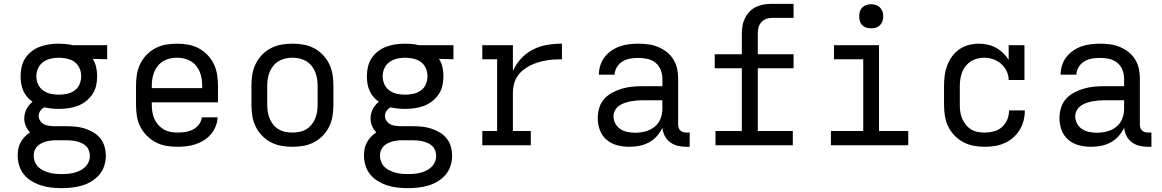

<svg xmlns="http://www.w3.org/2000/svg" viewBox="-20 -755 6040 998"><path d="M300 223Q273 223 246.5 220Q220 217 194.5 209Q169 201 145.5 187Q122 173 105 152.5Q88 132 80 106Q72 80 72 53Q72 35 75.5 17.5Q79 0 87.5 -15.5Q96 -31 108.5 -44Q121 -57 136 -67Q122 -81 114 -100Q106 -119 106 -139Q106 -164 117.5 -187Q129 -210 149 -226Q133 -237 120.5 -252Q108 -267 100.5 -284.5Q93 -302 90 -320.5Q87 -339 87 -359Q87 -383 92.5 -407.5Q98 -432 111.5 -452.5Q125 -473 145 -488.5Q165 -504 188.5 -512.5Q212 -521 236.5 -524.5Q261 -528 286 -528Q302 -528 318.5 -526.5Q335 -525 350 -522L358 -520H537V-447L462 -449Q475 -429 480 -405.5Q485 -382 485 -359Q485 -334 479.5 -309.5Q474 -285 460 -264.5Q446 -244 426 -228.5Q406 -213 383 -204.5Q360 -196 335.5 -192.5Q311 -189 286 -189Q267 -189 248 -191Q229 -193 210 -197Q198 -191 189.5 -179Q181 -167 181 -152Q181 -140 188 -128.5Q195 -117 206 -110.5Q217 -104 229.5 -102Q242 -100 255 -99H327Q351 -99 375 -96.5Q399 -94 422 -86.5Q445 -79 466 -66.5Q487 -54 502 -35Q517 -16 523.5 7.5Q530 31 530 55Q530 82 521.5 108Q513 134 495.5 154Q478 174 455 188Q432 202 406 209.5Q380 217 353.5 220Q327 223 300 223ZM286 -263Q307 -263 328.5 -267.5Q350 -272 367.5 -284.5Q385 -297 393.5 -317Q402 -337 402 -359Q402 -378 395 -396.5Q388 -415 373.5 -428Q359 -441 340 -447Q321 -453 302 -454L286 -455Q264 -455 243 -450Q222 -445 204.5 -432.5Q187 -420 178 -400Q169 -380 169 -359Q169 -337 178 -317Q187 -297 204.5 -284.5Q222 -272 243 -267.5Q264 -263 286 -263ZM300 150Q317 150 333 148.5Q349 147 365 143Q381 139 395.5 132Q410 125 422 113.5Q434 102 440.5 87Q447 72 447 55Q447 42 442.5 28.5Q438 15 428.5 5.5Q419 -4 406.5 -10Q394 -16 381 -19.5Q368 -23 354 -24.5Q340 -26 327 -26H260Q248 -25 235.5 -23Q223 -21 211.5 -17Q200 -13 189.5 -7Q179 -1 171 8.5Q163 18 159 29.5Q155 41 155 54Q155 70 161 85.5Q167 101 178.5 112.5Q190 124 205 131Q220 138 236 142.5Q252 147 268 148.5Q284 150 300 150Z M902 8Q873 8 844 3Q815 -2 789.5 -15.5Q764 -29 743 -50Q722 -71 709 -97Q696 -123 691.5 -152Q687 -181 687 -210V-310Q687 -339 691.5 -367.5Q696 -396 708.5 -422Q721 -448 741.5 -469.5Q762 -491 788 -504.5Q814 -518 842.5 -523Q871 -528 900 -528Q929 -528 957.5 -523Q986 -518 1012 -504.5Q1038 -491 1058.5 -469.5Q1079 -448 1091.5 -422Q1104 -396 1108.5 -367.5Q1113 -339 1113 -310V-223H769V-210Q769 -191 772 -172.5Q775 -154 782.5 -137Q790 -120 802.5 -106Q815 -92 831 -82.5Q847 -73 865.5 -69.5Q884 -66 902 -66Q923 -66 943.5 -69Q964 -72 982.5 -81.5Q1001 -91 1014 -108Q1027 -125 1029 -145H1111Q1110 -121 1101 -98.5Q1092 -76 1076.5 -57.5Q1061 -39 1040.5 -26Q1020 -13 997 -5.5Q974 2 950 5Q926 8 902 8ZM769 -297H1031V-310Q1031 -328 1028 -346.5Q1025 -365 1018 -382Q1011 -399 999 -413.5Q987 -428 971 -437.5Q955 -447 936.5 -451Q918 -455 900 -455Q882 -455 863.5 -451Q845 -447 829 -437.5Q813 -428 801 -413.5Q789 -399 782 -382Q775 -365 772 -346.5Q769 -328 769 -310Z M1500 8Q1471 8 1442.5 3Q1414 -2 1388 -15.5Q1362 -29 1341.5 -50.5Q1321 -72 1308.5 -98Q1296 -124 1291.5 -152.5Q1287 -181 1287 -210V-310Q1287 -339 1291.5 -367.5Q1296 -396 1308.5 -422Q1321 -448 1341.5 -469.5Q1362 -491 1388 -504.5Q1414 -518 1442.5 -523Q1471 -528 1500 -528Q1529 -528 1557.5 -523Q1586 -518 1612 -504.5Q1638 -491 1658.5 -469.5Q1679 -448 1691.5 -422Q1704 -396 1708.5 -367.5Q1713 -339 1713 -310V-210Q1713 -181 1708.5 -152.5Q1704 -124 1691.5 -98Q1679 -72 1658.5 -50.5Q1638 -29 1612 -15.5Q1586 -2 1557.5 3Q1529 8 1500 8ZM1500 -66Q1518 -66 1536.5 -69.5Q1555 -73 1571 -82.5Q1587 -92 1599 -106.5Q1611 -121 1618 -138Q1625 -155 1628 -173.5Q1631 -192 1631 -210V-310Q1631 -328 1628 -346.5Q1625 -365 1618 -382Q1611 -399 1599 -413.5Q1587 -428 1571 -437.5Q1555 -447 1536.5 -451Q1518 -455 1500 -455Q1482 -455 1463.5 -451Q1445 -447 1429 -437.5Q1413 -428 1401 -413.5Q1389 -399 1382 -382Q1375 -365 1372 -346.5Q1369 -328 1369 -310V-210Q1369 -192 1372 -173.5Q1375 -155 1382 -138Q1389 -121 1401 -106.5Q1413 -92 1429 -82.5Q1445 -73 1463.5 -69.5Q1482 -66 1500 -66Z M2100 223Q2073 223 2046.5 220Q2020 217 1994.5 209Q1969 201 1945.5 187Q1922 173 1905 152.5Q1888 132 1880 106Q1872 80 1872 53Q1872 35 1875.5 17.5Q1879 0 1887.5 -15.5Q1896 -31 1908.5 -44Q1921 -57 1936 -67Q1922 -81 1914 -100Q1906 -119 1906 -139Q1906 -164 1917.5 -187Q1929 -210 1949 -226Q1933 -237 1920.5 -252Q1908 -267 1900.5 -284.5Q1893 -302 1890 -320.5Q1887 -339 1887 -359Q1887 -383 1892.5 -407.5Q1898 -432 1911.5 -452.5Q1925 -473 1945 -488.5Q1965 -504 1988.5 -512.5Q2012 -521 2036.5 -524.5Q2061 -528 2086 -528Q2102 -528 2118.5 -526.5Q2135 -525 2150 -522L2158 -520H2337V-447L2262 -449Q2275 -429 2280 -405.5Q2285 -382 2285 -359Q2285 -334 2279.5 -309.5Q2274 -285 2260 -264.5Q2246 -244 2226 -228.5Q2206 -213 2183 -204.5Q2160 -196 2135.5 -192.5Q2111 -189 2086 -189Q2067 -189 2048 -191Q2029 -193 2010 -197Q1998 -191 1989.5 -179Q1981 -167 1981 -152Q1981 -140 1988 -128.5Q1995 -117 2006 -110.5Q2017 -104 2029.5 -102Q2042 -100 2055 -99H2127Q2151 -99 2175 -96.5Q2199 -94 2222 -86.5Q2245 -79 2266 -66.5Q2287 -54 2302 -35Q2317 -16 2323.5 7.5Q2330 31 2330 55Q2330 82 2321.5 108Q2313 134 2295.5 154Q2278 174 2255 188Q2232 202 2206 209.5Q2180 217 2153.5 220Q2127 223 2100 223ZM2086 -263Q2107 -263 2128.5 -267.5Q2150 -272 2167.5 -284.5Q2185 -297 2193.5 -317Q2202 -337 2202 -359Q2202 -378 2195 -396.5Q2188 -415 2173.5 -428Q2159 -441 2140 -447Q2121 -453 2102 -454L2086 -455Q2064 -455 2043 -450Q2022 -445 2004.5 -432.5Q1987 -420 1978 -400Q1969 -380 1969 -359Q1969 -337 1978 -317Q1987 -297 2004.5 -284.5Q2022 -272 2043 -267.5Q2064 -263 2086 -263ZM2100 150Q2117 150 2133 148.5Q2149 147 2165 143Q2181 139 2195.5 132Q2210 125 2222 113.5Q2234 102 2240.5 87Q2247 72 2247 55Q2247 42 2242.5 28.5Q2238 15 2228.5 5.5Q2219 -4 2206.5 -10Q2194 -16 2181 -19.5Q2168 -23 2154 -24.5Q2140 -26 2127 -26H2060Q2048 -25 2035.5 -23Q2023 -21 2011.5 -17Q2000 -13 1989.5 -7Q1979 -1 1971 8.5Q1963 18 1959 29.5Q1955 41 1955 54Q1955 70 1961 85.5Q1967 101 1978.5 112.5Q1990 124 2005 131Q2020 138 2036 142.5Q2052 147 2068 148.5Q2084 150 2100 150Z M2487 0V-74H2564V-447H2487V-520H2646V-386Q2662 -422 2689 -451Q2716 -480 2750.5 -497.5Q2785 -515 2823.5 -521.5Q2862 -528 2901 -528V-447Q2879 -447 2857.5 -445.5Q2836 -444 2814.5 -440Q2793 -436 2772.5 -429.5Q2752 -423 2733 -413Q2714 -403 2697 -389Q2680 -375 2668.5 -357Q2657 -339 2651.5 -318Q2646 -297 2646 -276V-74H2739V0Z M3251 8H3250Q3219 8 3188 0Q3157 -8 3133 -28.5Q3109 -49 3098 -79Q3087 -109 3087 -141Q3087 -168 3095 -194.5Q3103 -221 3121 -241Q3139 -261 3163.5 -274Q3188 -287 3214 -294.5Q3240 -302 3266.5 -304.5Q3293 -307 3321 -307H3423V-347Q3423 -370 3414 -392.5Q3405 -415 3386.5 -429.5Q3368 -444 3345 -449Q3322 -454 3298 -454Q3277 -454 3256 -450.5Q3235 -447 3217 -436.5Q3199 -426 3187 -407Q3175 -388 3175 -367H3093Q3093 -392 3100.5 -415.5Q3108 -439 3123 -458.5Q3138 -478 3158.5 -492Q3179 -506 3202 -514Q3225 -522 3249.5 -525Q3274 -528 3298 -528Q3324 -528 3350 -524.5Q3376 -521 3400.5 -511Q3425 -501 3445.5 -485Q3466 -469 3480 -446.5Q3494 -424 3499.5 -398.5Q3505 -373 3505 -347V-108Q3505 -99 3507.5 -91Q3510 -83 3516 -77Q3522 -71 3530.5 -68.5Q3539 -66 3547 -66H3565V8H3547Q3525 8 3503.5 3Q3482 -2 3464 -15Q3446 -28 3435.5 -48.5Q3425 -69 3423 -91Q3412 -67 3394 -47Q3376 -27 3352.5 -14.5Q3329 -2 3303 3Q3277 8 3251 8ZM3282 -65Q3308 -65 3334.5 -72Q3361 -79 3382 -95.5Q3403 -112 3413 -137Q3423 -162 3423 -189V-234H3321Q3304 -234 3288 -232.5Q3272 -231 3256.5 -228Q3241 -225 3225.5 -219.5Q3210 -214 3197 -204.5Q3184 -195 3176.5 -180.5Q3169 -166 3169 -150Q3169 -130 3179 -112Q3189 -94 3205.5 -83.5Q3222 -73 3242 -69Q3262 -65 3282 -65Z M3699 0V-74H3836V-400H3695V-473H3836V-580Q3836 -601 3839.5 -621.5Q3843 -642 3852.5 -661Q3862 -680 3876.5 -695Q3891 -710 3910 -719Q3929 -728 3949.5 -731.5Q3970 -735 3991 -735H4105V-662H3991Q3975 -662 3960.5 -656Q3946 -650 3936 -638Q3926 -626 3922.5 -611Q3919 -596 3919 -580V-473H4105V-400H3919V-74H4101V0Z M4299 0V-74H4467V-447H4315V-520H4549V-74H4701V0ZM4508 -608Q4495 -608 4483 -611.5Q4471 -615 4462 -624Q4453 -633 4449.5 -645Q4446 -657 4446 -670Q4446 -683 4449.5 -695Q4453 -707 4462 -716Q4471 -725 4483 -729Q4495 -733 4508 -733Q4521 -733 4533 -729Q4545 -725 4554 -716Q4563 -707 4567 -695Q4571 -683 4571 -670Q4571 -657 4567 -645Q4563 -633 4554 -624Q4545 -615 4533 -611.5Q4521 -608 4508 -608Z M5098 8Q5069 8 5040.5 2.5Q5012 -3 4986.5 -16.5Q4961 -30 4941 -51Q4921 -72 4908.5 -98Q4896 -124 4891.5 -152.5Q4887 -181 4887 -210V-310Q4887 -337 4890.5 -363.5Q4894 -390 4903.5 -415Q4913 -440 4929 -462Q4945 -484 4967 -499Q4989 -514 5015 -521Q5041 -528 5068 -528Q5091 -528 5113.5 -523Q5136 -518 5156.5 -507Q5177 -496 5193.5 -480Q5210 -464 5223 -444V-520H5305V-339H5223Q5223 -363 5212.5 -385Q5202 -407 5184 -423Q5166 -439 5143 -447Q5120 -455 5096 -455Q5078 -455 5060 -450.5Q5042 -446 5027 -436.5Q5012 -427 5000 -412.5Q4988 -398 4981.5 -381Q4975 -364 4972 -346Q4969 -328 4969 -310V-210Q4969 -192 4971.5 -173.5Q4974 -155 4981.5 -138Q4989 -121 5000.5 -106.5Q5012 -92 5027.5 -82.5Q5043 -73 5061 -69.5Q5079 -66 5098 -66Q5122 -66 5145.5 -72Q5169 -78 5187.5 -94Q5206 -110 5215.5 -133Q5225 -156 5225 -181H5307Q5307 -154 5300.5 -128Q5294 -102 5280 -79.5Q5266 -57 5246 -39.5Q5226 -22 5201.5 -11Q5177 0 5150.5 4Q5124 8 5098 8Z M5651 8H5650Q5619 8 5588 0Q5557 -8 5533 -28.5Q5509 -49 5498 -79Q5487 -109 5487 -141Q5487 -168 5495 -194.5Q5503 -221 5521 -241Q5539 -261 5563.5 -274Q5588 -287 5614 -294.5Q5640 -302 5666.5 -304.5Q5693 -307 5721 -307H5823V-347Q5823 -370 5814 -392.5Q5805 -415 5786.5 -429.5Q5768 -444 5745 -449Q5722 -454 5698 -454Q5677 -454 5656 -450.5Q5635 -447 5617 -436.5Q5599 -426 5587 -407Q5575 -388 5575 -367H5493Q5493 -392 5500.5 -415.5Q5508 -439 5523 -458.5Q5538 -478 5558.5 -492Q5579 -506 5602 -514Q5625 -522 5649.5 -525Q5674 -528 5698 -528Q5724 -528 5750 -524.5Q5776 -521 5800.5 -511Q5825 -501 5845.5 -485Q5866 -469 5880 -446.5Q5894 -424 5899.5 -398.5Q5905 -373 5905 -347V-108Q5905 -99 5907.5 -91Q5910 -83 5916 -77Q5922 -71 5930.5 -68.5Q5939 -66 5947 -66H5965V8H5947Q5925 8 5903.5 3Q5882 -2 5864 -15Q5846 -28 5835.5 -48.5Q5825 -69 5823 -91Q5812 -67 5794 -47Q5776 -27 5752.5 -14.5Q5729 -2 5703 3Q5677 8 5651 8ZM5682 -65Q5708 -65 5734.5 -72Q5761 -79 5782 -95.5Q5803 -112 5813 -137Q5823 -162 5823 -189V-234H5721Q5704 -234 5688 -232.5Q5672 -231 5656.5 -228Q5641 -225 5625.5 -219.5Q5610 -214 5597 -204.5Q5584 -195 5576.5 -180.5Q5569 -166 5569 -150Q5569 -130 5579 -112Q5589 -94 5605.5 -83.5Q5622 -73 5642 -69Q5662 -65 5682 -65Z"/></svg>

Font: Iosevka Plex Etoile
Style: Regular
Weight: 400
Designer: Belleve Invis
Foundry: Belleve Invis
Version: Version 25.1.1; ttfautohint (v1.8.4)